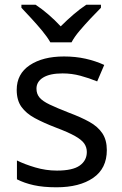

<svg xmlns="http://www.w3.org/2000/svg" viewBox="-20 -786 519 816"><path d="M434 -148Q434 -70 376 -30Q318 10 220 10Q164 10 123.5 1Q83 -8 52 -24V-104Q84 -88 129.5 -74.5Q175 -61 222 -61Q289 -61 319 -82.5Q349 -104 349 -140Q349 -160 338 -176Q327 -192 298.5 -208Q270 -224 217 -244Q165 -264 128 -284Q91 -304 71 -332Q51 -360 51 -404Q51 -472 106.5 -509Q162 -546 252 -546Q301 -546 343.5 -536.5Q386 -527 423 -510L393 -440Q359 -454 322 -464Q285 -474 246 -474Q192 -474 163.5 -456.5Q135 -439 135 -409Q135 -387 148 -371.5Q161 -356 191.5 -341.5Q222 -327 273 -307Q324 -288 360 -268Q396 -248 415 -219.5Q434 -191 434 -148ZM194 -606Q181 -629 159 -655.5Q137 -682 113 -708Q89 -734 71 -753V-766H131Q157 -749 185 -725Q213 -701 238 -674Q265 -701 293 -725Q321 -749 347 -766H409V-753Q390 -734 365.5 -708Q341 -682 318.5 -655.5Q296 -629 284 -606Z"/></svg>

Font: Noto Sans Tifinagh Rhissa Ixa
Style: Regular
Weight: 400
Designer: JamraPatel
Foundry: JamraPatel LLC
Version: Version 2.006; ttfautohint (v1.8.4.7-5d5b)